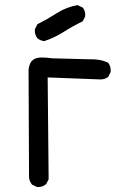

<svg xmlns="http://www.w3.org/2000/svg" viewBox="-20 -745 540 765"><path d="M127 0 107.4 -9.8Q97.7 -21.5 95.7 -37.1L93.8 -465.8Q95.7 -485.4 103 -497.1Q110.4 -508.8 126.5 -513.7Q142.6 -518.6 187.5 -512.7L335 -508.8Q377.9 -510.7 411.1 -495.1Q422.9 -479.5 420.9 -458L411.1 -438.5Q395.5 -426.8 374 -428.7L169.9 -436.5L173.8 -31.2L164.1 -11.7Q148.4 2 127 0ZM156.2 -581.1Q140.6 -583 128.9 -592.8Q117.2 -607.4 119.1 -628.9L128.9 -648.4Q168 -668 206.1 -692.4Q244.1 -716.8 289.1 -724.6L309.6 -714.8Q321.3 -701.2 319.3 -679.7L309.6 -660.2Q269.5 -640.6 233.4 -617.7Q197.3 -594.7 156.2 -581.1Z"/></svg>

Font: NaikaiFont
Style: Regular
Weight: 400
Version: Version 1.67